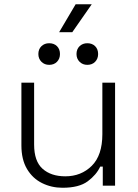

<svg xmlns="http://www.w3.org/2000/svg" viewBox="-20 -876 651 906"><path d="M275 10Q223 10 178.5 -12Q134 -34 107.5 -78.5Q81 -123 81 -190V-486H141V-194Q141 -115 181 -79.5Q221 -44 288 -44Q363 -44 413 -93.5Q463 -143 463 -243V-486H523V0H465V-90H453Q435 -51 394 -20.5Q353 10 275 10ZM392 -570Q370 -570 355.5 -584.5Q341 -599 341 -621Q341 -644 355.5 -658Q370 -672 392 -672Q415 -672 429 -658Q443 -644 443 -621Q443 -599 429 -584.5Q415 -570 392 -570ZM212 -570Q190 -570 175.5 -584.5Q161 -599 161 -621Q161 -644 175.5 -658Q190 -672 212 -672Q235 -672 249 -658Q263 -644 263 -621Q263 -599 249 -584.5Q235 -570 212 -570ZM259 -724 337 -856H413L321 -724Z"/></svg>

Font: Space Grotesk Light Light
Style: Regular
Weight: 300
Version: Version 2.000